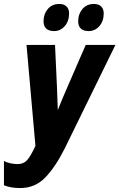

<svg xmlns="http://www.w3.org/2000/svg" viewBox="-40 -941 603 970"><path d="M-20 -5V-128Q-7 -120 13 -116Q33 -112 49 -112Q79 -112 97 -132Q115 -152 139 -204L94 -714H238L248 -496L252 -385Q274 -441 304 -509L393 -714H543L288 -193Q240 -97 188.5 -44Q137 9 62 9Q14 9 -20 -5ZM180 -834Q180 -870 201.5 -895.5Q223 -921 260 -921Q283 -921 296 -908.5Q309 -896 309 -873Q309 -834 287 -809Q265 -784 234 -784Q180 -784 180 -834ZM355 -834Q355 -870 376.5 -895.5Q398 -921 435 -921Q458 -921 471 -908.5Q484 -896 484 -873Q484 -834 462 -809Q440 -784 408 -784Q382 -784 368.5 -796.5Q355 -809 355 -834Z"/></svg>

Font: Noto Sans Display Ex Bold Cond
Style: Italic
Weight: 800
Width: 3
Italic angle: -12°
Designer: Monotype Design team
Foundry: Monotype Imaging Inc.
Version: Version 1.000